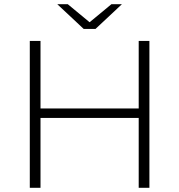

<svg xmlns="http://www.w3.org/2000/svg" viewBox="-20 -895 854 915"><path d="M641 -700H692V0H641V-333H173V0H122V-700H173V-378H641ZM511 -875H561L435 -757H379L253 -875H303L407 -789Z"/></svg>

Font: Montserrat Light Alt1
Style: Light
Weight: 500
Designer: Differentunic
Foundry: Julieta Ulanovsky
Version: 0.1